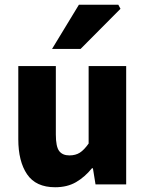

<svg xmlns="http://www.w3.org/2000/svg" viewBox="-20 -776 613 808"><path d="M212 12Q131 12 94 -42.5Q57 -97 57 -190V-498H215V-210Q215 -159 229 -140.5Q243 -122 272 -122Q298 -122 316 -133.5Q334 -145 353 -172V-498H511V0H382L371 -68H367Q337 -31 300 -9.5Q263 12 212 12ZM199 -570 312 -756H478L487 -739L319 -570Z"/></svg>

Font: Mada ExtraBold
Style: Regular
Weight: 800
Designer: Khaled Hosny
Version: Version 1.5